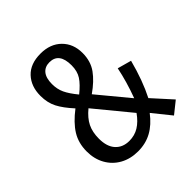

<svg xmlns="http://www.w3.org/2000/svg" viewBox="-191 -838 989 989"><g transform="rotate(-45 303.0 -344.0)"><path d="M411 -549Q411 -489 380.5 -446.5Q350 -404 294 -365L434 -196Q467 -285 483 -365L559 -344Q529 -229 486 -145L581 -40L516 12L437 -86Q400 -37 355.5 -12.5Q311 12 255 12Q200 12 157.5 -11.5Q115 -35 91 -77.5Q67 -120 67 -175Q67 -236 95.5 -282Q124 -328 183 -373Q140 -420 120.5 -458Q101 -496 101 -546Q101 -615 141 -657.5Q181 -700 255 -700Q326 -700 368.5 -658Q411 -616 411 -549ZM186 -547Q186 -510 200 -480Q214 -450 247 -410Q288 -443 307 -472Q326 -501 326 -544Q326 -636 256 -636Q223 -636 204.5 -613.5Q186 -591 186 -547ZM158 -177Q158 -119 186 -88.5Q214 -58 261 -58Q300 -58 331 -77Q362 -96 389 -134L231 -326Q192 -294 175 -259.5Q158 -225 158 -177Z"/></g></svg>

Font: Fira Sans Extra Condensed
Style: Regular
Weight: 400
Width: 1
Designer: Carrois Corporate & Edenspiekermann AG
Foundry: Carrois Corporate GbR & Edenspiekermann AG
Version: Version 4.203